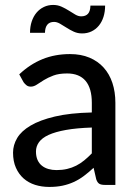

<svg xmlns="http://www.w3.org/2000/svg" viewBox="-20 -730 539 758"><path d="M31.5 0ZM393.5 0Q379.5 0 372 -4.5Q364.5 -9 360 -22L349.5 -67.5Q330 -49.5 311 -35.2Q292 -21 271.2 -11.5Q250.5 -2 227 3Q203.5 8 174.5 8Q144.5 8 118.5 -0.2Q92.5 -8.5 73.2 -25.5Q54 -42.5 42.8 -67.8Q31.5 -93 31.5 -127.5Q31.5 -157.5 47.8 -185Q64 -212.5 100.8 -234.2Q137.5 -256 196.8 -270Q256 -284 342.5 -286V-324Q342.5 -381.5 317.8 -410.8Q293 -440 245 -440Q212.5 -440 190.8 -431.8Q169 -423.5 153.2 -413.8Q137.5 -404 125.5 -396Q113.5 -388 101.5 -388Q91.5 -388 84.8 -393.2Q78 -398.5 73 -405.5L56 -436.5Q98.5 -476.5 147.8 -496.5Q197 -516.5 256.5 -516.5Q299.5 -516.5 333 -502.5Q366.5 -488.5 389.2 -463.2Q412 -438 423.8 -402.5Q435.5 -367 435.5 -324V0ZM203 -58.5Q225.5 -58.5 244.8 -63Q264 -67.5 280.8 -76Q297.5 -84.5 312.5 -96.8Q327.5 -109 342.5 -124.5V-226.5Q282.5 -224.5 240.5 -217Q198.5 -209.5 172.2 -197.5Q146 -185.5 134 -168.8Q122 -152 122 -132Q122 -112.5 128.2 -98.5Q134.5 -84.5 145.5 -75.8Q156.5 -67 171.2 -62.8Q186 -58.5 203 -58.5ZM300.5 -665.5Q318 -665.5 327.2 -675.5Q336.5 -685.5 337 -708H395Q395 -683.5 388.5 -663.2Q382 -643 370 -628.5Q358 -614 341.2 -606Q324.5 -598 304 -598Q286.5 -598 271.2 -605Q256 -612 242.5 -620.8Q229 -629.5 216.8 -636.5Q204.5 -643.5 193.5 -643.5Q158.5 -643.5 157.5 -600.5H98.5Q98.5 -625 105.2 -645.2Q112 -665.5 124.2 -680Q136.5 -694.5 153.2 -702.5Q170 -710.5 190 -710.5Q208 -710.5 223.2 -703.5Q238.5 -696.5 252 -688Q265.5 -679.5 277.2 -672.5Q289 -665.5 300.5 -665.5Z"/></svg>

Font: Lato Medium
Style: Regular
Weight: 500
Designer: Lukasz Dziedzic
Foundry: tyPoland Lukasz Dziedzic
Version: Version 2.006; 2014-01-15